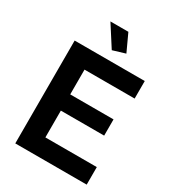

<svg xmlns="http://www.w3.org/2000/svg" viewBox="-216 -1032 1033 1148"><g transform="rotate(30 300.5 -458.0)"><path d="M202 -916H326L381 -797L295 -771ZM567 -121V0H74V-710H558V-589H212V-418H511V-306H212V-121Z"/></g></svg>

Font: Raleway-v4020
Style: Bold
Weight: 700
Designer: Matt McInerney, Pablo Impallari, Rodrigo Fuenzalida
Foundry: Matt McInerney, Pablo Impallari, Rodrigo Fuenzalida
Version: Version 4.020;PS 004.020;hotconv 1.0.88;makeotf.lib2.5.64775